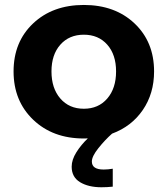

<svg xmlns="http://www.w3.org/2000/svg" viewBox="-20 -561 689 794"><path d="M326.7 11.7Q198.2 11.7 117.2 -65.9Q36.1 -143.6 36.1 -265.6Q36.1 -387.7 116.9 -464.1Q197.8 -540.5 326.7 -540.5Q455.6 -540.5 536.4 -464.1Q617.2 -387.7 617.2 -265.6Q617.2 -174.3 570.6 -106.2Q523.9 -38.1 443.4 -8.3Q414.6 17.1 387.2 51.3Q359.9 85.4 359.9 106.9Q359.9 140.1 408.7 140.1Q426.8 140.1 446.3 136.7V210.9Q423.3 213.4 399.4 213.4Q345.7 213.4 311 192.4Q276.4 171.4 276.4 128.4Q276.4 99.6 295.9 68.6Q315.4 37.6 343.3 11.2Q340.8 11.2 335.2 11.5Q329.6 11.7 326.7 11.7ZM460 -265.6Q460 -335 423.6 -376.2Q387.2 -417.5 326.7 -417.5Q266.1 -417.5 229.5 -376.2Q192.9 -335 192.9 -265.6Q192.9 -195.8 229.5 -153.6Q266.1 -111.3 326.7 -111.3Q387.2 -111.3 423.6 -153.6Q460 -195.8 460 -265.6Z"/></svg>

Font: Epilogue
Style: Bold
Weight: 700
Designer: Tyler Finck
Foundry: Etcetera Type Co
Version: Version 2.112